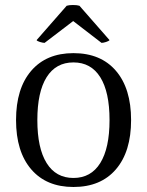

<svg xmlns="http://www.w3.org/2000/svg" viewBox="-20 -733 587 766"><path d="M44 -254Q44 -380 104.5 -450.5Q165 -521 273 -521Q382 -521 442.5 -450.5Q503 -380 503 -254Q503 -128 442.5 -57.5Q382 13 273 13Q165 13 104.5 -57.5Q44 -128 44 -254ZM417 -254Q417 -366 380 -425Q343 -484 273 -484Q203 -484 166 -425Q129 -366 129 -254Q129 -142 166 -82.5Q203 -23 273 -23Q343 -23 380 -82.5Q417 -142 417 -254ZM126 -573 246 -710Q255 -713 271 -713Q288 -713 297 -710L417 -573Q414 -569 403 -565.5Q392 -562 385 -562L272 -649L158 -562Q151 -562 139.5 -565.5Q128 -569 126 -573Z"/></svg>

Font: Arima Madurai
Style: Regular
Weight: 400
Designer: Joana Correia and Natanael Gama
Foundry: NDISCOVER
Version: Version 1.019